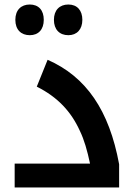

<svg xmlns="http://www.w3.org/2000/svg" viewBox="-20 -831 606 851"><path d="M112 -675C150 -675 174 -700 174 -743C174 -786 151 -811 112 -811C74 -811 48 -787 48 -743C48 -699 74 -675 112 -675ZM283 -675C321 -675 345 -701 345 -743C345 -785 322 -811 283 -811C244 -811 219 -786 219 -743C219 -700 244 -675 283 -675ZM45 -106V0H508V-103C464 -342 362 -491 191 -566L143 -447C235 -401 295 -337 334 -251C353 -212 367 -163 379 -106Z"/></svg>

Font: Noto Kufi Arabic SemiBold
Style: Regular
Weight: 600
Designer: Monotype Design Team, David Williams, Khaled Hosny
Foundry: Google LLC
Version: Version 2.109